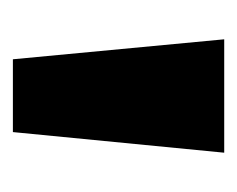

<svg xmlns="http://www.w3.org/2000/svg" viewBox="-55 -717 368 298"><g transform="rotate(90 129.0 -568.0)"><path d="M72 -404H185L217 -732H41Z"/></g></svg>

Font: MV Cash Black
Style: Regular
Weight: 900
Designer: Rodrigo Fuenzalida
Foundry: fragTYPE
Version: Version 1.100;Glyphs 3.1.2 (3151)